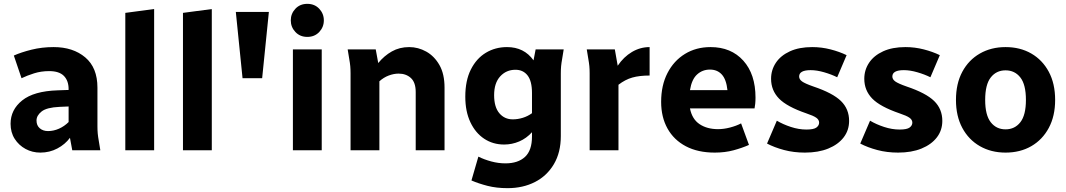

<svg xmlns="http://www.w3.org/2000/svg" viewBox="-20 -782 5548 999"><path d="M35 -138Q35 -211 95.5 -259.5Q156 -308 280 -312L337 -314V-318Q337 -362 312.5 -387Q288 -412 236 -412Q194 -412 157.5 -400.5Q121 -389 92 -375L52 -493Q90 -510 144 -523.5Q198 -537 259 -537Q360 -537 423.5 -483.5Q487 -430 487 -326V-125Q487 -104 488.5 -87.5Q490 -71 494 -49L502 0H356L344 -65Q319 -31 278.5 -9.5Q238 12 190 12Q148 12 113 -7Q78 -26 56.5 -59.5Q35 -93 35 -138ZM170 -155Q170 -129 187 -114.5Q204 -100 230 -100Q259 -100 287 -112.5Q315 -125 337 -147V-228L290 -226Q223 -223 196.5 -202Q170 -181 170 -155Z M632 0V-715L782 -735V0Z M932 0V-715L1082 -735V0Z M1207 -720H1379L1344 -375H1242Z M1493 -676Q1493 -711 1517 -736.5Q1541 -762 1579 -762Q1617 -762 1641 -736.5Q1665 -711 1665 -676Q1665 -641 1641 -615.5Q1617 -590 1579 -590Q1541 -590 1517 -615.5Q1493 -641 1493 -676ZM1504 0V-525H1654V0Z M1789 -525H1935L1948 -454Q1979 -492 2019 -514.5Q2059 -537 2109 -537Q2156 -537 2198 -513.5Q2240 -490 2266.5 -443.5Q2293 -397 2293 -326V0H2143V-303Q2143 -353 2118 -376Q2093 -399 2054 -399Q2029 -399 2002.5 -389Q1976 -379 1954 -359V0H1804V-400Q1804 -421 1802.5 -437.5Q1801 -454 1797 -476Z M2401 -279Q2401 -363 2430 -420.5Q2459 -478 2508 -507.5Q2557 -537 2618 -537Q2707 -537 2756 -468L2767 -525H2913L2905 -476Q2901 -454 2899.5 -437.5Q2898 -421 2898 -400V-74Q2898 11 2862 72Q2826 133 2763.5 165Q2701 197 2621 197Q2563 197 2516.5 185Q2470 173 2433 157L2469 33Q2499 48 2536 58Q2573 68 2610 68Q2675 68 2711.5 34.5Q2748 1 2748 -72V-94Q2719 -62 2681.5 -46Q2644 -30 2603 -30Q2545 -30 2499.5 -60Q2454 -90 2427.5 -146Q2401 -202 2401 -279ZM2551 -287Q2551 -225 2578 -193Q2605 -161 2648 -161Q2674 -161 2700 -169Q2726 -177 2748 -193V-298Q2748 -360 2725 -389.5Q2702 -419 2662 -419Q2614 -419 2582.5 -384.5Q2551 -350 2551 -287Z M3033 -525H3179L3194 -440Q3225 -486 3268 -511.5Q3311 -537 3360 -537V-389Q3307 -389 3270 -378.5Q3233 -368 3198 -341V0H3048V-400Q3048 -421 3046.5 -437.5Q3045 -454 3041 -476Z M3420 -252Q3420 -338 3453 -402Q3486 -466 3544 -501.5Q3602 -537 3677 -537Q3784 -537 3847.5 -466.5Q3911 -396 3911 -274Q3911 -257 3909.5 -242Q3908 -227 3906 -218H3570Q3581 -162 3620 -136Q3659 -110 3716 -110Q3746 -110 3778.5 -118.5Q3811 -127 3836 -140L3877 -28Q3841 -12 3796.5 0Q3752 12 3699 12Q3611 12 3548.5 -21Q3486 -54 3453 -113.5Q3420 -173 3420 -252ZM3674 -420Q3635 -420 3607 -394.5Q3579 -369 3570 -313H3765Q3759 -369 3735.5 -394.5Q3712 -420 3674 -420Z M3971 -35 4022 -154Q4054 -135 4095 -121.5Q4136 -108 4176 -108Q4214 -108 4228 -118.5Q4242 -129 4242 -144Q4242 -159 4227 -169.5Q4212 -180 4176 -192Q4074 -227 4033 -269.5Q3992 -312 3992 -372Q3992 -418 4017 -455.5Q4042 -493 4090 -515Q4138 -537 4206 -537Q4255 -537 4301.5 -525Q4348 -513 4385 -495L4336 -380Q4306 -395 4268 -406Q4230 -417 4198 -417Q4138 -417 4138 -384Q4138 -369 4153.5 -358Q4169 -347 4212 -332Q4313 -298 4355.5 -256.5Q4398 -215 4398 -153Q4398 -104 4369.5 -67Q4341 -30 4289.5 -9Q4238 12 4168 12Q4110 12 4059.5 -1.5Q4009 -15 3971 -35Z M4456 -35 4507 -154Q4539 -135 4580 -121.5Q4621 -108 4661 -108Q4699 -108 4713 -118.5Q4727 -129 4727 -144Q4727 -159 4712 -169.5Q4697 -180 4661 -192Q4559 -227 4518 -269.5Q4477 -312 4477 -372Q4477 -418 4502 -455.5Q4527 -493 4575 -515Q4623 -537 4691 -537Q4740 -537 4786.5 -525Q4833 -513 4870 -495L4821 -380Q4791 -395 4753 -406Q4715 -417 4683 -417Q4623 -417 4623 -384Q4623 -369 4638.5 -358Q4654 -347 4697 -332Q4798 -298 4840.5 -256.5Q4883 -215 4883 -153Q4883 -104 4854.5 -67Q4826 -30 4774.5 -9Q4723 12 4653 12Q4595 12 4544.5 -1.5Q4494 -15 4456 -35Z M4954 -262Q4954 -347 4987 -408.5Q5020 -470 5078.5 -503.5Q5137 -537 5212 -537Q5288 -537 5346 -503.5Q5404 -470 5437 -408.5Q5470 -347 5470 -262Q5470 -178 5437 -116.5Q5404 -55 5346 -21.5Q5288 12 5212 12Q5137 12 5078.5 -21.5Q5020 -55 4987 -116.5Q4954 -178 4954 -262ZM5106 -262Q5106 -183 5135 -146Q5164 -109 5212 -109Q5260 -109 5289 -146Q5318 -183 5318 -262Q5318 -342 5289 -379Q5260 -416 5212 -416Q5164 -416 5135 -379Q5106 -342 5106 -262Z"/></svg>

Font: Radio Canada
Style: Bold
Weight: 700
Designer: Charles Daoud, Etienne Aubert Bonn, Alexandre Saumier Demers, Jacques Le Bailly
Foundry: Radio-Canada
Version: Version 2.104; ttfautohint (v1.8.4.7-5d5b);gftools[0.9.28.de